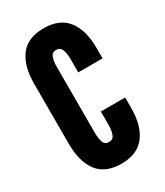

<svg xmlns="http://www.w3.org/2000/svg" viewBox="-148 -619 595 691"><g transform="rotate(-30 149.5 -274.0)"><path d="M149 7.5Q82.5 7.5 51.2 -34Q20 -75.5 20 -149.5V-398Q20 -472.5 51.2 -513.8Q82.5 -555 149 -555Q215.5 -555 247.2 -513.5Q279 -472 279 -398V-355H178V-411Q178 -434 172 -449.5Q166 -465 149 -465Q132 -465 126.5 -449.2Q121 -433.5 121 -411V-136.5Q121 -114 126.5 -98.2Q132 -82.5 149 -82.5Q166 -82.5 172 -98Q178 -113.5 178 -136.5V-192.5H279V-149.5Q279 -75.5 247.2 -34Q215.5 7.5 149 7.5Z"/></g></svg>

Font: League Gothic
Style: Regular
Weight: 400
Designer: The League of Moveable Type
Version: Version 2.001